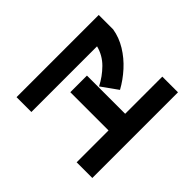

<svg xmlns="http://www.w3.org/2000/svg" viewBox="-145 -1006 1290 1290"><g transform="rotate(-45 500.0 -361.0)"><path d="M643 -276 560 -392Q623 -424 673 -473.5Q723 -523 741 -592H117V-733H898V-596Q887 -529 850 -468.5Q813 -408 759 -359Q705 -310 643 -276ZM93 11V-138H396V-501H554V-138H907V11Z"/></g></svg>

Font: Murecho
Style: Bold
Weight: 700
Designer: Neil Summerour
Foundry: Positype
Version: Version 1.010; ttfautohint (v1.8.3)